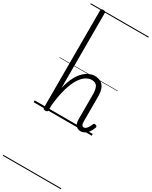

<svg xmlns="http://www.w3.org/2000/svg" viewBox="-412 -1190 1476 1865"><g transform="rotate(30 325.5 -257.5)"><path d="M535 17Q518 17 504 11Q490 5 480.5 -6Q471 -17 466 -35Q461 -53 461 -76V-350Q461 -411 444 -440.5Q427 -470 382 -470Q349 -470 315.5 -448.5Q282 -427 252.5 -379.5Q223 -332 200 -253.5Q177 -175 165 -61V-4Q165 6 158.5 10.5Q152 15 138 15Q125 15 119 10.5Q113 6 113 -4V-1096Q113 -1106 119 -1110.5Q125 -1115 138 -1115Q152 -1115 158.5 -1110.5Q165 -1106 165 -1096V-255Q183 -331 209.5 -382Q236 -433 267 -463Q298 -493 329 -506Q360 -519 387 -519Q423 -519 451.5 -505Q480 -491 497.5 -456.5Q515 -422 515 -360V-89Q515 -72 517 -59Q519 -46 525.5 -38.5Q532 -31 544 -31Q555 -31 565 -38.5Q575 -46 585.5 -62Q596 -78 607 -104Q610 -112 617 -113Q624 -114 632 -111Q642 -108 645.5 -101.5Q649 -95 646 -88Q634 -54 616.5 -30.5Q599 -7 578 5Q557 17 535 17ZM0 590H651V600H0ZM0 -20H651V0H0ZM0 -505H651V-500H0ZM0 -1110H651V-1100H0Z"/></g></svg>

Font: Playwrite FR Moderne Guides
Style: Regular
Weight: 400
Designer: Veronika Burian, José Scaglione
Foundry: TypeTogether
Version: Version 1.003